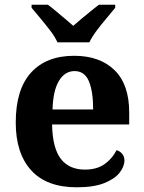

<svg xmlns="http://www.w3.org/2000/svg" viewBox="-20 -786 612 816"><path d="M306.1 10Q178 10 112.4 -62.3Q46.9 -134.6 46.9 -265.2Q46.9 -405.7 111.8 -477.3Q176.8 -548.9 295 -548.9Q404.2 -548.9 466.6 -488Q529.1 -427.2 529.1 -308.2V-256.9H201.3Q203.3 -156.6 238.5 -110.9Q273.7 -65.2 341 -65.2Q392.4 -65.2 425.5 -89.3Q458.5 -113.4 475.3 -147.9Q489.3 -143.8 499.1 -132.5Q508.8 -121.1 508.8 -104.1Q508.8 -78.3 488.1 -51.8Q467.3 -25.3 422.8 -7.7Q378.3 10 306.1 10ZM375.9 -320.8Q375.9 -397.3 357.8 -440.6Q339.6 -483.9 297 -483.9Q255.4 -483.9 230.4 -442.1Q205.4 -400.4 203.3 -320.8ZM224.1 -606Q214.1 -629 193.8 -655.5Q173.5 -682 151.8 -708Q130.2 -734 114.2 -753V-766H183.4Q197.8 -755.6 217.1 -739.2Q236.3 -722.8 256.4 -706.3Q276.4 -689.8 291.4 -676.2Q306.4 -689.8 326.4 -706.3Q346.5 -722.8 366.5 -739.2Q386.6 -755.6 400.4 -766H469.6V-753Q454.6 -734 432.5 -708Q410.3 -682 390.5 -655.5Q370.7 -629 359.7 -606Z"/></svg>

Font: Noto Serif Gurmukhi
Style: Regular
Weight: 400
Designer: Vaibhav Singh and the Monotype Design Team
Foundry: Monotype Imaging Inc.
Version: Version 2.003